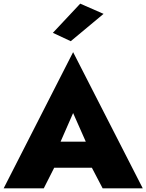

<svg xmlns="http://www.w3.org/2000/svg" viewBox="-23 -1033 803 1053"><path d="M195 -113H565L560 -256H201ZM378 -413 471 -203 460 -153 540 0H760L378 -747L-3 0H217L298 -160L286 -203ZM545 -957 417 -1013 267 -853 365 -807Z"/></svg>

Font: Jost ExtraBold
Style: Regular
Weight: 800
Version: Version 3.710